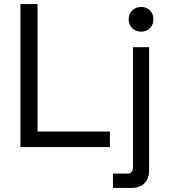

<svg xmlns="http://www.w3.org/2000/svg" viewBox="-20 -720 832 940"><path d="M80 0V-700H164V-76H518V0ZM533 200V130H601Q631 130 631 100V-489H710V114Q710 154 687.5 177Q665 200 623 200ZM671 -565Q645 -565 627.5 -582Q610 -599 610 -625Q610 -652 627.5 -669Q645 -686 671 -686Q697 -686 714 -669Q731 -652 731 -625Q731 -599 714 -582Q697 -565 671 -565Z"/></svg>

Font: Space Grotesk
Style: Regular
Weight: 400
Designer: Florian Karsten
Foundry: Florian Karsten
Version: Version 2.000